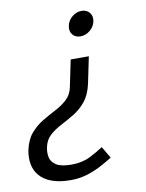

<svg xmlns="http://www.w3.org/2000/svg" viewBox="-127 -567 636 834"><g transform="rotate(-10 191.5 -150.0)"><path d="M290.3 -508Q313.2 -508 325.8 -492.3Q338.3 -476.7 333.5 -453.8Q328.7 -431 309.5 -415.3Q290.3 -399.7 267.5 -399.7Q244.7 -399.7 232.5 -415.3Q220.3 -431 225.2 -453.8Q230 -476.7 248.8 -492.3Q267.5 -508 290.3 -508ZM118.3 208Q67.5 208 33.3 195Q-0.8 182 -19.4 159.3Q-38 136.7 -42.8 108.2Q-47.7 79.7 -41.7 48.7Q-32.2 3.3 -8.8 -24.1Q14.7 -51.5 44.3 -69.2Q74 -87 103 -101.9Q132 -116.8 154.3 -137.2Q176.7 -157.5 183.3 -190H263.3Q253 -143.8 229.7 -115.2Q206.3 -86.5 176.7 -68.8Q147 -51 118.4 -36.1Q89.8 -21.2 68.4 -2.1Q47 17 40.3 48.7Q35 73.2 39.9 94.5Q44.8 115.8 66.6 129Q88.3 142.2 132.5 142.2ZM274.5 90.2 304.8 141.7Q286.7 153.2 258.2 168.9Q229.8 184.7 194.2 196.3Q158.7 208 118.3 208L132.5 142.2Q179.2 142.2 214.2 124.7Q249.2 107.2 274.5 90.2ZM263.3 -190H183.3L207.8 -308.3H287.8Z"/></g></svg>

Font: Epunda Sans Light
Style: Italic
Weight: 300
Italic angle: -12.0243°
Designer: Simon Atzbach
Foundry: typofactur
Version: Version 2.204